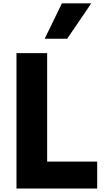

<svg xmlns="http://www.w3.org/2000/svg" viewBox="-20 -1089 620 1143"><path d="M78.1 33.2V-772.5H260.7V-127H558.6V33.2ZM246.1 -858.4 348.6 -1069.3H523.4L379.9 -858.4Z"/></svg>

Font: GenEi M Gothic v2 Heavy
Style: Regular
Weight: 800
Version: Version 2.0